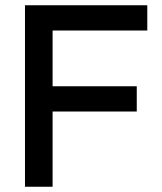

<svg xmlns="http://www.w3.org/2000/svg" viewBox="-20 -710 616 730"><path d="M75 0V-690H180V0ZM125 -286V-382H500V-286ZM125 -594V-690H540V-594Z"/></svg>

Font: Radio Canada Big
Style: Regular
Weight: 400
Designer: Étienne Aubert Bonn
Foundry: Coppers and Brasses
Version: Version 1.001